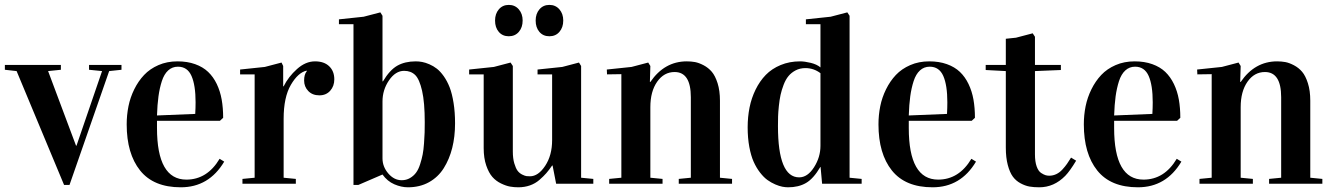

<svg xmlns="http://www.w3.org/2000/svg" viewBox="-26 -758 5499 792"><path d="M395 -464.8 341.3 -470.2V-490.2H475.1V-470.2L424.3 -464.8L260.7 4.9H238.3L42.5 -464.8L-5.9 -470.2V-490.2H225.1V-470.2L172.4 -464.8L287.6 -157.2H289.6Z M894.5 -272 881.3 -259.8H621.6V-230Q621.6 -17.1 742.7 -17.1Q828.6 -17.1 879.9 -103L898.9 -91.3Q835.9 14.6 719.7 14.6Q607.4 14.6 552 -54.7Q496.6 -124 496.6 -245.1Q496.6 -283.2 503.9 -319.6Q511.2 -356 527.8 -389.6Q544.4 -423.3 568.4 -448.7Q592.3 -474.1 627.7 -489.5Q663.1 -504.9 706.1 -504.9Q746.6 -504.9 778.8 -493.4Q811 -481.9 832.5 -461.4Q854 -440.9 868.2 -411.4Q882.3 -381.8 888.4 -347.4Q894.5 -313 894.5 -272ZM708 -482.9Q684.6 -482.9 667.7 -467.5Q650.9 -452.1 641.6 -423.3Q632.3 -394.5 627.7 -360.6Q623 -326.7 621.6 -281.7L779.3 -288.1Q780.8 -313 780.8 -335.9Q780.8 -406.7 763.9 -444.8Q747.1 -482.9 708 -482.9Z M1239.3 -463.9V-466.8Q1203.6 -459 1173.8 -408Q1144 -356.9 1144 -268.1V-24.9L1194.3 -20V0H974.1V-20L1024.4 -24.9V-451.2H964.4V-471.2L1066.4 -481.9L1135.3 -500L1142.1 -485.8V-401.9H1144Q1163.6 -441.4 1199 -473.1Q1234.4 -504.9 1273.4 -504.9Q1311 -504.9 1332 -484.6Q1353 -464.4 1353 -430.7Q1353 -402.8 1336.2 -383.8Q1319.3 -364.7 1291.5 -364.7Q1262.7 -364.7 1245.6 -382.6Q1228.5 -400.4 1228.5 -425.8Q1228.5 -451.2 1239.3 -463.9Z M1551.8 -692.9V-422.4H1553.7Q1581.5 -469.2 1613 -487.1Q1644.5 -504.9 1689 -504.9Q1702.1 -504.9 1715.3 -502.4Q1728.5 -500 1745.1 -492.9Q1761.7 -485.8 1776.1 -474.6Q1790.5 -463.4 1804.7 -443.4Q1818.8 -423.3 1828.9 -397.5Q1838.9 -371.6 1845 -333.3Q1851.1 -294.9 1851.1 -249Q1851.1 -194.3 1839.4 -147.7Q1827.6 -101.1 1804.4 -64.2Q1781.2 -27.3 1743.4 -6.3Q1705.6 14.6 1656.7 14.6Q1629.4 14.6 1600.6 2.2Q1571.8 -10.3 1551.8 -38.1L1452.1 4.9H1432.1V-658.2H1372.1V-678.2L1474.1 -689L1543 -707ZM1641.1 -465.8Q1605.5 -465.8 1578.6 -426.5Q1551.8 -387.2 1551.8 -339.4V-105Q1551.8 -70.3 1575.7 -42.5Q1599.6 -14.6 1630.9 -14.6Q1649.9 -14.6 1665 -23.4Q1680.2 -32.2 1690.2 -45.7Q1700.2 -59.1 1707 -80.6Q1713.9 -102.1 1717.5 -120.8Q1721.2 -139.6 1723.1 -166.7Q1725.1 -193.8 1725.6 -211.4Q1726.1 -229 1726.1 -253.9Q1726.1 -335.4 1715.1 -383.5Q1704.1 -431.6 1686.5 -448.7Q1668.9 -465.8 1641.1 -465.8Z M2268.1 0 2253.4 -75.2H2251.5Q2238.8 -56.6 2227.5 -43.7Q2216.3 -30.8 2199.2 -15.9Q2182.1 -1 2159.9 6.8Q2137.7 14.6 2112.3 14.6Q2094.7 14.6 2078.1 11.7Q2061.5 8.8 2040.8 -1.2Q2020 -11.2 2005.1 -28.1Q1990.2 -44.9 1979.7 -75.4Q1969.2 -106 1969.2 -147V-451.2H1909.2V-471.2L2011.2 -481.9L2080.1 -500L2089.4 -485.8V-133.3Q2089.4 -104.5 2095.5 -84Q2101.6 -63.5 2109.1 -53.5Q2116.7 -43.5 2128.2 -37.8Q2139.6 -32.2 2146 -31.5Q2152.3 -30.8 2160.2 -30.8Q2194.3 -30.8 2222.9 -74Q2251.5 -117.2 2251.5 -180.2V-451.2H2191.4V-471.2L2293.5 -481.9L2362.3 -500L2371.1 -485.8V-24.9L2421.4 -20V0ZM2183.6 -673.3Q2183.6 -701.2 2199.2 -719.5Q2214.8 -737.8 2240.2 -737.8Q2265.6 -737.8 2281.5 -719.5Q2297.4 -701.2 2297.4 -673.3Q2297.4 -645 2281.7 -626.7Q2266.1 -608.4 2240.2 -608.4Q2214.4 -608.4 2199 -626.5Q2183.6 -644.5 2183.6 -673.3ZM2016.1 -673.3Q2016.1 -701.2 2031.7 -719.5Q2047.4 -737.8 2072.8 -737.8Q2098.1 -737.8 2114 -719.5Q2129.9 -701.2 2129.9 -673.3Q2129.9 -645 2114.3 -626.7Q2098.6 -608.4 2072.8 -608.4Q2046.9 -608.4 2031.5 -626.5Q2016.1 -644.5 2016.1 -673.3Z M2656.7 -485.8 2654.8 -419.9H2656.7Q2714.8 -504.9 2807.1 -504.9Q2824.7 -504.9 2840.8 -502Q2856.9 -499 2876.5 -488.8Q2896 -478.5 2910.2 -461.9Q2924.3 -445.3 2934.1 -414.6Q2943.8 -383.8 2943.8 -342.8V-24.9L2993.7 -20V0H2773.9V-20L2823.7 -24.9V-356.9Q2823.7 -460.9 2756.8 -460.9Q2712.9 -460.9 2684.8 -420.9Q2656.7 -380.9 2656.7 -315.9V-24.9L2707 -20V0H2486.8V-20L2537.1 -24.9V-452.1L2478 -451.2L2477.1 -471.2L2579.1 -481.9L2647.9 -500Z M3358.9 -69.3H3357.9Q3329.6 -21 3298.8 -3.2Q3268.1 14.6 3225.1 14.6Q3213.9 14.6 3201.2 12.2Q3188.5 9.8 3171.9 2.7Q3155.3 -4.4 3139.9 -15.4Q3124.5 -26.4 3109.4 -45.9Q3094.2 -65.4 3083 -90.3Q3071.8 -115.2 3064.9 -152.1Q3058.1 -189 3058.1 -232.9Q3058.1 -275.4 3065.9 -314.5Q3073.7 -353.5 3090.8 -388.4Q3107.9 -423.3 3132.8 -449Q3157.7 -474.6 3194.1 -489.7Q3230.5 -504.9 3274.4 -504.9Q3293 -504.9 3318.1 -498.8Q3343.3 -492.7 3358.4 -480V-658.2H3298.3V-678.2L3400.4 -689L3469.2 -707L3478.5 -692.9V-24.9L3528.3 -20V0H3365.2ZM3358.4 -156.7V-456.1Q3330.6 -477.1 3296.4 -477.1Q3273.9 -477.1 3256.1 -467.8Q3238.3 -458.5 3226.6 -444.3Q3214.8 -430.2 3206.5 -408.4Q3198.2 -386.7 3193.8 -366.7Q3189.5 -346.7 3186.8 -320.8Q3184.1 -294.9 3183.6 -277.3Q3183.1 -259.8 3183.1 -237.8Q3183.1 -26.4 3270.5 -26.4Q3305.2 -26.4 3331.8 -67.9Q3358.4 -109.4 3358.4 -156.7Z M3995.6 -272 3982.4 -259.8H3722.7V-230Q3722.7 -17.1 3843.8 -17.1Q3929.7 -17.1 3981 -103L4000 -91.3Q3937 14.6 3820.8 14.6Q3708.5 14.6 3653.1 -54.7Q3597.7 -124 3597.7 -245.1Q3597.7 -283.2 3605 -319.6Q3612.3 -356 3628.9 -389.6Q3645.5 -423.3 3669.4 -448.7Q3693.4 -474.1 3728.8 -489.5Q3764.2 -504.9 3807.1 -504.9Q3847.7 -504.9 3879.9 -493.4Q3912.1 -481.9 3933.6 -461.4Q3955.1 -440.9 3969.2 -411.4Q3983.4 -381.8 3989.5 -347.4Q3995.6 -313 3995.6 -272ZM3809.1 -482.9Q3785.6 -482.9 3768.8 -467.5Q3752 -452.1 3742.7 -423.3Q3733.4 -394.5 3728.8 -360.6Q3724.1 -326.7 3722.7 -281.7L3880.4 -288.1Q3881.8 -313 3881.8 -335.9Q3881.8 -406.7 3865 -444.8Q3848.1 -482.9 3809.1 -482.9Z M4123 -598.1 4165 -602.5 4233.9 -620.6 4243.2 -606.4V-490.2H4350.1V-469.2L4243.2 -464.8V-121.1Q4243.2 -91.3 4250.2 -71.5Q4257.3 -51.8 4268.8 -44.4Q4280.3 -37.1 4287.4 -35.2Q4294.4 -33.2 4302.2 -33.2Q4317.4 -33.2 4331.3 -39.8Q4345.2 -46.4 4356.7 -59.1Q4368.2 -71.8 4375.5 -82.3Q4382.8 -92.8 4392.1 -107.9L4413.1 -95.2Q4387.2 -52.2 4368.2 -32.7Q4321.8 14.6 4261.2 14.6Q4238.3 14.6 4220.5 11.5Q4202.6 8.3 4183.6 -2Q4164.6 -12.2 4151.9 -29.5Q4139.2 -46.9 4131.1 -77.4Q4123 -107.9 4123 -148.9V-464.8L4040 -469.2V-490.2H4123Z M4842.8 -272 4829.6 -259.8H4569.8V-230Q4569.8 -17.1 4690.9 -17.1Q4776.9 -17.1 4828.1 -103L4847.2 -91.3Q4784.2 14.6 4668 14.6Q4555.7 14.6 4500.2 -54.7Q4444.8 -124 4444.8 -245.1Q4444.8 -283.2 4452.1 -319.6Q4459.5 -356 4476.1 -389.6Q4492.7 -423.3 4516.6 -448.7Q4540.5 -474.1 4575.9 -489.5Q4611.3 -504.9 4654.3 -504.9Q4694.8 -504.9 4727.1 -493.4Q4759.3 -481.9 4780.8 -461.4Q4802.2 -440.9 4816.4 -411.4Q4830.6 -381.8 4836.7 -347.4Q4842.8 -313 4842.8 -272ZM4656.2 -482.9Q4632.8 -482.9 4616 -467.5Q4599.1 -452.1 4589.8 -423.3Q4580.6 -394.5 4575.9 -360.6Q4571.3 -326.7 4569.8 -281.7L4727.5 -288.1Q4729 -313 4729 -335.9Q4729 -406.7 4712.2 -444.8Q4695.3 -482.9 4656.2 -482.9Z M5091.8 -485.8 5089.8 -419.9H5091.8Q5149.9 -504.9 5242.2 -504.9Q5259.8 -504.9 5275.9 -502Q5292 -499 5311.5 -488.8Q5331.1 -478.5 5345.2 -461.9Q5359.4 -445.3 5369.1 -414.6Q5378.9 -383.8 5378.9 -342.8V-24.9L5428.7 -20V0H5209V-20L5258.8 -24.9V-356.9Q5258.8 -460.9 5191.9 -460.9Q5147.9 -460.9 5119.9 -420.9Q5091.8 -380.9 5091.8 -315.9V-24.9L5142.1 -20V0H4921.9V-20L4972.2 -24.9V-452.1L4913.1 -451.2L4912.1 -471.2L5014.2 -481.9L5083 -500Z"/></svg>

Font: VidalokaRegular
Style: Regular
Weight: 400
Designer: Cyreal (www.cyreal.org)
Foundry: Cyreal (www.cyreal.org)
Version: Version 1.000